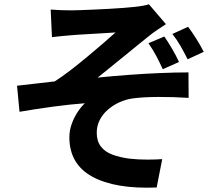

<svg xmlns="http://www.w3.org/2000/svg" viewBox="-20 -810 1040 891"><path d="M215.2 -765.7Q238.4 -763.9 261.7 -762.9Q285 -761.9 310.4 -761.9Q323.7 -761.9 350.9 -762.9Q378.1 -763.9 413.1 -765.4Q448.2 -766.9 484.6 -768.9Q521 -770.9 552.2 -773.3Q583.3 -775.7 601.7 -777.7Q625.9 -780.2 643.5 -783.4Q661 -786.6 671.1 -790.1L750 -697.9Q734.3 -687.9 710.5 -671.8Q686.7 -655.6 671.3 -642.8Q649.9 -625.9 625.8 -606.2Q601.7 -586.4 576.1 -565.7Q550.4 -545 525.3 -524.5Q500.1 -504 476.7 -484.9Q453.2 -465.7 433 -449.9Q500.1 -456.8 574.3 -462.3Q648.5 -467.9 721 -470.9Q793.4 -474 854.6 -474L855.4 -355.8Q783.5 -360.4 713.7 -360.1Q643.9 -359.7 597.6 -353.5Q563.3 -349.1 533.1 -334.9Q502.9 -320.8 479.1 -299.6Q455.2 -278.5 442.1 -251.6Q428.9 -224.8 428.9 -194.1Q428.9 -155 448.2 -130Q467.4 -105 502.2 -92.2Q536.9 -79.4 581.4 -73.7Q622.9 -69.1 664.1 -69.3Q705.2 -69.5 732.8 -71.5L707 60.1Q514.3 67.9 408.1 9.7Q301.9 -48.5 301.9 -173.2Q301.9 -204 312.4 -233.7Q322.9 -263.4 339.2 -288.5Q355.6 -313.7 373.7 -330.8Q306.1 -325.9 226.3 -315.1Q146.5 -304.3 70.6 -291.2L59 -412.2Q99.3 -416.4 147.3 -422.3Q195.4 -428.2 233.9 -432.2Q267.9 -453.9 307 -484Q346.1 -514.1 385.3 -546.8Q424.5 -579.6 458.7 -609Q493 -638.4 516.2 -659.4Q503.8 -658.4 483 -657.3Q462.2 -656.2 437.9 -654.6Q413.7 -653 389.1 -651.7Q364.5 -650.5 343.9 -649Q323.3 -647.5 310.9 -646.5Q292.4 -645.5 268.7 -642.8Q245 -640.2 221.1 -637.6ZM742.6 -640.5Q761.2 -613.4 779 -582.9Q796.7 -552.5 810.8 -522.3L735.2 -488.8Q720 -522.3 705 -550.6Q690.1 -578.8 668.8 -609.4ZM852.8 -685.7Q871.3 -661.3 891.3 -629.5Q911.2 -597.6 925.5 -569.4L850.7 -534.9Q834.7 -566.9 817.7 -596.6Q800.6 -626.3 780 -652.4Z"/></svg>

Font: Noto Sans KR Thin
Style: Regular
Weight: 100
Designer: Ryoko NISHIZUKA 西塚涼子 (kana, bopomofo & ideographs); Paul D. Hunt (Latin, Greek & Cyrillic); Sandoll Communications 산돌커뮤니
Foundry: Adobe
Version: Version 2.004-H2;hotconv 1.0.118;makeotfexe 2.5.65603